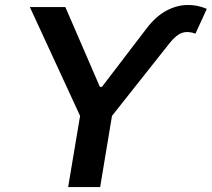

<svg xmlns="http://www.w3.org/2000/svg" viewBox="-20 -756 856 776"><path d="M376 -388.2 378.9 -404.8H395.5L393.6 -388.2ZM100.6 -727.5H244.1L386.7 -397.9L572.8 -641.6Q609.9 -689.9 651.6 -712.4Q693.4 -734.9 735.6 -735.8Q777.8 -736.8 815.9 -720.2L770 -620.1Q739.7 -631.3 715.6 -623Q691.4 -614.7 665 -581.1L432.6 -287.6L384.8 0H255.4L303.7 -287.6Z"/></svg>

Font: Inter 16pt SemiBold
Style: Italic
Weight: 600
Italic angle: -9.3988°
Version: Version 4.001;git-66647c0bb